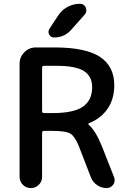

<svg xmlns="http://www.w3.org/2000/svg" viewBox="-20 -1001 674 1000"><path d="M209 -319.3Q199.2 -319.3 199.2 -309.6V-80.1Q199.2 -55.7 182.1 -38.6Q165 -21.5 140.6 -21.5Q116.2 -21.5 99.1 -38.6Q82 -55.7 82 -80.1V-668.9Q82 -704.1 106.9 -729Q131.8 -753.9 167 -753.9H263.7Q426.8 -753.9 501 -704.6Q575.2 -655.3 575.2 -556.6Q575.2 -481.4 536.1 -428.7Q501 -381.8 443.4 -359.4Q440.4 -358.4 440.4 -355.5Q440.4 -352.5 442.4 -350.6Q477.5 -321.3 510.7 -239.3L574.2 -78.1Q577.1 -70.3 577.1 -62.5Q577.1 -50.8 570.3 -40Q557.6 -21.5 535.2 -21.5Q507.8 -21.5 485.4 -37.1Q462.9 -52.7 453.1 -78.1L391.6 -237.3Q371.1 -289.1 347.7 -304.2Q324.2 -319.3 253.9 -319.3ZM282.2 -918.9Q300.8 -948.2 331.5 -964.8Q362.3 -981.4 396.5 -981.4Q417 -981.4 426.8 -961.9Q429.7 -953.1 429.7 -946.3Q429.7 -935.5 421.9 -925.8L350.6 -845.7Q315.4 -805.7 261.7 -805.7Q244.1 -805.7 236.3 -821.3Q232.4 -828.1 232.4 -835Q232.4 -842.8 237.3 -850.6ZM274.4 -658.2H209Q199.2 -658.2 199.2 -648.4V-421.9Q199.2 -412.1 209 -412.1H253.9Q363.3 -412.1 411.6 -445.3Q460 -478.5 460 -546.9Q460 -603.5 417.5 -630.9Q375 -658.2 274.4 -658.2Z"/></svg>

Font: Gen Jyuu GothicX Medium
Style: Regular
Weight: 500
Designer: Ryoko NISHIZUKA (kana &amp; ideographs); Paul D. Hunt (Latin, Greek &amp; Cyrillic); Wenlong ZHANG (bopomofo); Sandoll C
Version: Version 1.058.20140828